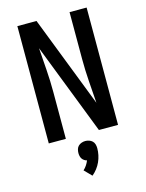

<svg xmlns="http://www.w3.org/2000/svg" viewBox="-143 -820 885 1162"><g transform="rotate(-15 300.0 -239.0)"><path d="M83 0V-735H203L425 -163Q420 -233 415 -302Q410 -371 410 -441V-735H517V0H397L175 -572Q180 -502 185 -433Q190 -364 190 -294V0ZM288 257 244 212Q256 201 265 187.5Q274 174 280 159Q271 157 263 151.5Q255 146 250 138.5Q245 131 243 121.5Q241 112 241 103Q241 91 244.5 79Q248 67 256.5 59Q265 51 276.5 47Q288 43 300 43Q312 43 323.5 47Q335 51 343.5 59Q352 67 355.5 79Q359 91 359 103Q359 125 354.5 146.5Q350 168 341 188Q332 208 318.5 225.5Q305 243 288 257Z"/></g></svg>

Font: Iosevka Custom SmBdEx
Style: Regular
Weight: 600
Width: 7
Monospace: yes
Designer: Belleve Invis
Foundry: Belleve Invis
Version: Version 11.2.4; ttfautohint (v1.8.4)